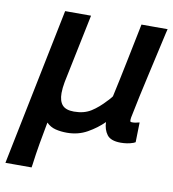

<svg xmlns="http://www.w3.org/2000/svg" viewBox="-86 -562 731 810"><g transform="rotate(10 279.0 -157.0)"><path d="M379 -63Q350 -34 311 -12Q272 10 224 10Q198 10 175.5 4.5Q153 -1 136 -18Q127 29 119 75Q111 121 105 168L103 180H-9L128 -494H239L178 -199Q173 -172 173 -151Q173 -117 188 -100Q203 -83 238 -83Q281 -83 311 -102Q341 -121 370 -153Q371 -154 374.5 -157.5Q378 -161 382 -166Q385 -169 389 -175Q406 -252 421.5 -329Q437 -406 453 -484L455 -494H567L563 -478Q542 -383 520.5 -289Q499 -195 480 -100Q479 -96 479 -90Q479 -83 481 -82Q483 -81 486 -81Q496 -81 501 -82L519 -86L517 -1L509 3Q495 8 481.5 10Q468 12 455 12Q412 12 396 -9.5Q380 -31 379 -63Z"/></g></svg>

Font: Codetta
Style: Bold Italic
Weight: 700
Italic angle: -11°
Designer: Ulrich Proeller
Foundry: PROSA GmbH
Version: Version 2.00;September 29, 2018;FontCreator 11.5.0.2427 64-b